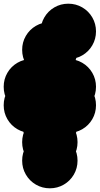

<svg xmlns="http://www.w3.org/2000/svg" viewBox="-70 -920 540 1040"><path d="M50 -150Q50 -191 70 -225.5Q90 -260 124.5 -280Q159 -300 200 -300Q241 -300 275.5 -280Q310 -260 330 -225.5Q350 -191 350 -150Q350 -109 330 -74.5Q310 -40 275.5 -20Q241 0 200 0Q159 0 124.5 -20Q90 -40 70 -74.5Q50 -109 50 -150ZM-50 -450Q-50 -491 -30 -525.5Q-10 -560 24.5 -580Q59 -600 100 -600Q141 -600 175.5 -580Q210 -560 230 -525.5Q250 -491 250 -450Q250 -409 230 -374.5Q210 -340 175.5 -320Q141 -300 100 -300Q59 -300 24.5 -320Q-10 -340 -30 -374.5Q-50 -409 -50 -450ZM-50 -350Q-50 -391 -30 -425.5Q-10 -460 24.5 -480Q59 -500 100 -500Q141 -500 175.5 -480Q210 -460 230 -425.5Q250 -391 250 -350Q250 -309 230 -274.5Q210 -240 175.5 -220Q141 -200 100 -200Q59 -200 24.5 -220Q-10 -240 -30 -274.5Q-50 -309 -50 -350ZM150 -450Q150 -491 170 -525.5Q190 -560 224.5 -580Q259 -600 300 -600Q341 -600 375.5 -580Q410 -560 430 -525.5Q450 -491 450 -450Q450 -409 430 -374.5Q410 -340 375.5 -320Q341 -300 300 -300Q259 -300 224.5 -320Q190 -340 170 -374.5Q150 -409 150 -450ZM150 -350Q150 -391 170 -425.5Q190 -460 224.5 -480Q259 -500 300 -500Q341 -500 375.5 -480Q410 -460 430 -425.5Q450 -391 450 -350Q450 -309 430 -274.5Q410 -240 375.5 -220Q341 -200 300 -200Q259 -200 224.5 -220Q190 -240 170 -274.5Q150 -309 150 -350ZM50 -250Q50 -291 70 -325.5Q90 -360 124.5 -380Q159 -400 200 -400Q241 -400 275.5 -380Q310 -360 330 -325.5Q350 -291 350 -250Q350 -209 330 -174.5Q310 -140 275.5 -120Q241 -100 200 -100Q159 -100 124.5 -120Q90 -140 70 -174.5Q50 -209 50 -250ZM50 -50Q50 -91 70 -125.5Q90 -160 124.5 -180Q159 -200 200 -200Q241 -200 275.5 -180Q310 -160 330 -125.5Q350 -91 350 -50Q350 -9 330 25.5Q310 60 275.5 80Q241 100 200 100Q159 100 124.5 80Q90 60 70 25.5Q50 -9 50 -50ZM150 -750Q150 -791 170 -825.5Q190 -860 224.5 -880Q259 -900 300 -900Q341 -900 375.5 -880Q410 -860 430 -825.5Q450 -791 450 -750Q450 -709 430 -674.5Q410 -640 375.5 -620Q341 -600 300 -600Q259 -600 224.5 -620Q190 -640 170 -674.5Q150 -709 150 -750ZM50 -650Q50 -691 70 -725.5Q90 -760 124.5 -780Q159 -800 200 -800Q241 -800 275.5 -780Q310 -760 330 -725.5Q350 -691 350 -650Q350 -609 330 -574.5Q310 -540 275.5 -520Q241 -500 200 -500Q159 -500 124.5 -520Q90 -540 70 -574.5Q50 -609 50 -650Z"/></svg>

Font: TINY 5x3
Style: Regular
Weight: 400
Designer: Jack Halten Fahnestock
Foundry: Velvetyne Type Foundry
Version: Version 1.002